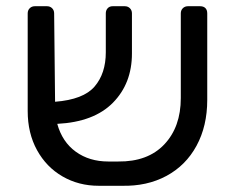

<svg xmlns="http://www.w3.org/2000/svg" viewBox="-20 -591 750 617"><path d="M646 -548V-270Q646 -186 611.5 -122.5Q577 -59 514.5 -25.5Q452 8 371 6H297Q233 6 181 -24Q129 -54 99 -108.5Q69 -163 69 -234V-548Q69 -558 75.5 -564.5Q82 -571 92 -571H131Q141 -571 147.5 -564.5Q154 -558 154 -548L157 -264Q248 -271 284 -313Q320 -355 320 -423V-548Q320 -558 326 -564.5Q332 -571 342 -571H381Q391 -571 397.5 -564.5Q404 -558 404 -548V-419Q404 -323 343 -261Q282 -199 164 -193Q180 -135 223.5 -103.5Q267 -72 328 -72H360Q455 -71 508 -127Q561 -183 561 -276V-548Q561 -558 567.5 -564.5Q574 -571 584 -571H623Q634 -571 640 -565Q646 -559 646 -548Z"/></svg>

Font: Hezaedrus
Style: Regular
Weight: 400
Designer: Hubert & Fischer
Foundry: Hubert & Fischer
Version: Version 1.10;September 3, 2019;FontCreator 11.5.0.2425 64-bi